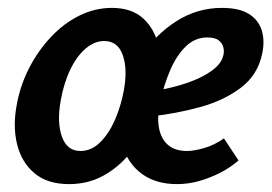

<svg xmlns="http://www.w3.org/2000/svg" viewBox="-20 -454 691 487"><path d="M155 13Q100 13 67 -15Q34 -43 23 -89.5Q12 -136 23 -191Q32 -239 54.5 -282.5Q77 -326 109.5 -360.5Q142 -395 181.5 -414.5Q221 -434 264 -434Q314 -434 343.5 -407Q373 -380 383 -334.5Q393 -289 382 -231Q375 -186 356 -142.5Q337 -99 308.5 -64Q280 -29 241.5 -8Q203 13 155 13ZM184 -71Q212 -71 234.5 -93.5Q257 -116 272 -151Q287 -186 294 -224Q304 -278 291.5 -314Q279 -350 244 -350Q220 -350 197.5 -331Q175 -312 158.5 -278Q142 -244 134 -199Q124 -144 137 -107.5Q150 -71 184 -71ZM429 13Q376 13 340.5 -12.5Q305 -38 291 -84Q277 -130 289 -191Q302 -256 338 -311Q374 -366 427 -400Q480 -434 543 -434Q587 -434 611.5 -418.5Q636 -403 644 -376.5Q652 -350 645 -318Q634 -264 591 -231.5Q548 -199 488 -182.5Q428 -166 365 -159L370 -223Q418 -231 455.5 -244Q493 -257 517 -274.5Q541 -292 546 -312Q549 -321 547 -332Q545 -343 535.5 -351Q526 -359 506 -359Q474 -359 450.5 -335.5Q427 -312 411.5 -275.5Q396 -239 387 -199Q378 -160 383 -131Q388 -102 406 -86.5Q424 -71 454 -71Q472 -71 498 -78.5Q524 -86 548 -103L585 -47Q563 -28 537 -15Q511 -2 484 5.5Q457 13 429 13Z"/></svg>

Font: Ysabeau Office
Style: Bold Italic
Weight: 700
Italic angle: -12°
Designer: Christian Thalmann (Catharsis Fonts)
Version: Version 2.001;gftools[0.9.30]; featfreeze: tnum,lnum,ss02